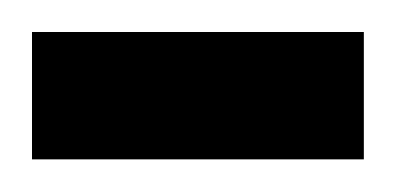

<svg xmlns="http://www.w3.org/2000/svg" viewBox="-20 -682 247 120"><path d="M0 -582.4V-662H207.4V-582.4Z"/></svg>

Font: Saira Thin Condensed
Style: Regular
Weight: 100
Width: 3
Version: Version 1.101